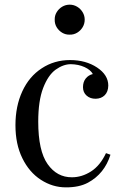

<svg xmlns="http://www.w3.org/2000/svg" viewBox="-20 -785 526 819"><path d="M260.7 14.2Q204.1 14.2 154.3 -18.1Q104.5 -50.3 75.2 -110.4Q45.9 -169.9 45.9 -251Q45.9 -332 75.2 -395.5Q104.5 -459 158.2 -493.7Q211.4 -528.8 278.8 -528.8Q346.2 -528.8 394 -497.1Q441.9 -465.3 441.9 -419.9Q441.4 -393.6 426.8 -378.9Q412.1 -364.3 388.7 -363.8Q365.2 -363.3 349.6 -377Q334 -390.6 334 -413.1Q334 -435.5 345.7 -450.2Q357.4 -464.8 376 -469.2Q366.2 -487.3 340.3 -499Q314.5 -510.7 282.2 -511.2Q250 -511.2 217.3 -487.8Q185.1 -464.4 164.1 -409.7Q143.1 -355 143.1 -266.1Q143.1 -141.6 183.1 -85Q223.1 -28.3 287.1 -28.8Q329.1 -28.8 368.2 -53.7Q407.2 -78.6 432.1 -131.8L451.2 -125Q425.8 -43.9 355.5 -5.9Q317.4 14.6 260.7 14.2ZM341.3 -701.2Q341.3 -683.6 332.5 -668.9Q323.7 -654.3 309.1 -645.5Q294.4 -636.7 277.3 -637.2Q259.8 -636.7 245.1 -645.5Q230.5 -654.3 221.7 -668.9Q212.9 -683.6 213.4 -701.2Q212.9 -718.3 221.7 -732.9Q230.5 -747.6 245.1 -756.3Q259.8 -765.1 277.3 -765.1Q294.4 -765.1 309.1 -756.3Q323.7 -747.6 332.5 -732.9Q341.3 -718.3 341.3 -701.2Z"/></svg>

Font: PlayfairDisplay-Regular
Style: Regular
Weight: 400
Designer: Claus Eggers Sørensen
Foundry: Claus Eggers Sørensen
Version: Version 1.002;PS 001.002;hotconv 1.0.70;makeotf.lib2.5.58329